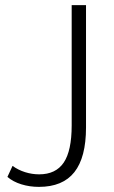

<svg xmlns="http://www.w3.org/2000/svg" viewBox="-20 -720 447 750"><path d="M9 -29 29 -72Q51 -56 78 -47.5Q105 -39 133 -39Q198 -39 229 -85Q260 -131 260 -230V-700H316V-222Q316 -105 270.5 -47.5Q225 10 132 10Q96 10 63.5 0Q31 -10 9 -29Z"/></svg>

Font: Sarabun ExtraLight
Style: Regular
Weight: 275
Designer: Suppakit Chalermlarp | Katatrad Co.,Ltd.
Foundry: Cadson Demak Co.,Ltd.
Version: Version 1.000; ttfautohint (v1.6)